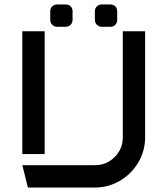

<svg xmlns="http://www.w3.org/2000/svg" viewBox="-20 -840 750 860"><path d="M530 -225V-700H630V-225Q630 -164 599.5 -112.5Q569 -61 517.5 -30.5Q466 0 405 0H105L80 -100H405Q457 -100 493.5 -136.5Q530 -173 530 -225ZM80 -700H180V-150H80ZM236 -820H274Q288 -820 296.5 -811.5Q305 -803 305 -789V-751Q305 -738 296.5 -729Q288 -720 274 -720H236Q223 -720 214 -729Q205 -738 205 -751V-789Q205 -803 214 -811.5Q223 -820 236 -820ZM405 -789Q405 -803 414 -811.5Q423 -820 436 -820H474Q488 -820 496.5 -811.5Q505 -803 505 -789V-751Q505 -738 496.5 -729Q488 -720 474 -720H436Q423 -720 414 -729Q405 -738 405 -751Z"/></svg>

Font: Skate blade
Style: Regular
Weight: 400
Italic angle: -7°
Designer: Valerio Brotto (Silverblur_type)
Version: Version 2.001